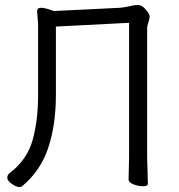

<svg xmlns="http://www.w3.org/2000/svg" viewBox="-20 -733 716 766"><path d="M493 -18 495 -107V-642L203 -627V-355Q203 -234 172 -142Q141 -50 67 11Q65 13 55 13Q45 13 27 0.5Q9 -12 9 -23.5Q9 -35 18 -42Q88 -95 110 -174Q132 -253 132 -353V-638L128 -688Q128 -702 144 -702Q160 -702 195 -689L459 -702Q480 -704 498 -708.5Q516 -713 529 -713Q542 -713 552 -704.5Q562 -696 569.5 -685Q577 -674 577 -666Q577 -658 572 -644Q567 -630 567 -619V-106L570 0Q570 10 551 10Q532 10 512.5 2.5Q493 -5 493 -18Z"/></svg>

Font: ToneOZ-Pinyin-WenKai-Regular
Style: Regular
Weight: 400
Designer: Fontworks Inc.
Foundry: ToneOZ
Version: Version 0.240331